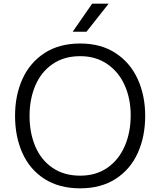

<svg xmlns="http://www.w3.org/2000/svg" viewBox="-20 -1009 872 1046"><path d="M62 0ZM62 -378Q62 -489 102 -578Q142 -667 222 -719.5Q302 -772 417 -772Q530 -772 610 -719.5Q690 -667 730.5 -577.5Q771 -488 771 -378Q771 -265 730.5 -175.5Q690 -86 610 -34.5Q530 17 417 17Q302 17 222 -34.5Q142 -86 102 -175.5Q62 -265 62 -378ZM692 -381Q692 -471 659.5 -544Q627 -617 564.5 -660Q502 -703 417 -703Q329 -703 266.5 -660Q204 -617 172.5 -543Q141 -469 141 -378Q141 -285 172.5 -211Q204 -137 266.5 -94.5Q329 -52 417 -52Q503 -52 565 -95Q627 -138 659.5 -213Q692 -288 692 -381ZM482 -989H572L451 -836H376Z"/></svg>

Font: Biryani Light
Style: Regular
Weight: 300
Designer: Dan Reynolds and Mathieu Réguer
Foundry: Dan Reynolds and Mathieu Réguer
Version: Version 1.004; ttfautohint (v1.1) -l 5 -r 5 -G 72 -x 0 -D la